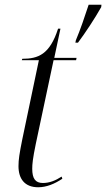

<svg xmlns="http://www.w3.org/2000/svg" viewBox="-20 -780 448 810"><path d="M300 -610 298 -600H309C339 -640 380 -702 407 -750L408 -760H354C338 -711 319 -655 300 -610ZM141 10C176 10 210 -4 243 -26L240 -35C214 -18 188 -8 161 -8C129 -8 116 -27 116 -68C116 -87 118 -110 131 -173L206 -526H301L303 -536H209L235 -659H225C190 -550 141 -532 74 -532L72 -526H144L74 -192C62 -132 58 -107 58 -79C58 -26 84 10 141 10Z"/></svg>

Font: Noto Serif Display Condensed Light
Style: Italic
Weight: 300
Width: 3
Italic angle: -12°
Designer: Monotype Design Team
Foundry: Monotype Imaging Inc.
Version: Version 2.009